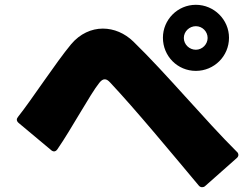

<svg xmlns="http://www.w3.org/2000/svg" viewBox="-20 -809 1040 799"><path d="M795 -514C871 -514 933 -575 933 -652C933 -727 871 -789 795 -789C719 -789 658 -727 658 -652C658 -575 719 -514 795 -514ZM795 -602C768 -602 745 -624 745 -651C745 -678 768 -700 795 -700C822 -700 844 -678 844 -651C844 -625 822 -602 795 -602ZM834 -35 965 -151C970 -155 972 -160 972 -164C972 -169 970 -174 965 -178C835 -307 672 -503 535 -636C499 -671 454 -690 408 -690C361 -690 313 -669 276 -625C212 -548 111 -393 56 -324C52 -319 50 -315 50 -311C50 -306 53 -301 58 -297L192 -185C196 -181 201 -179 205 -179C210 -179 215 -182 219 -188C277 -272 356 -418 393 -464C401 -474 408 -479 416 -479C423 -479 430 -475 439 -465C545 -352 693 -173 807 -37C811 -32 816 -30 821 -30C825 -30 830 -31 834 -35Z"/></svg>

Font: LINE Seed JP App_OTF ExtraBold
Style: Regular
Weight: 800
Designer: LINE & Fontrix & Fontworks
Version: Version 1.013